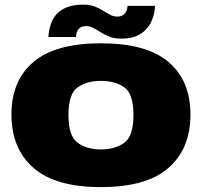

<svg xmlns="http://www.w3.org/2000/svg" viewBox="-20 -780 855 805"><path d="M403 4.5Q594.5 4.5 686.5 -76.2Q778.5 -157 778.5 -299.5Q778.5 -442 686.5 -520.2Q594.5 -598.5 403 -598.5Q212.5 -598.5 120.2 -520.2Q28 -442 28 -299.5Q28 -157 120.2 -76.2Q212.5 4.5 403 4.5ZM403 -153.5Q344.5 -153.5 305.8 -181.2Q267 -209 267 -298Q267 -387 305.8 -414Q344.5 -441 403 -441Q462.5 -441 501 -414Q539.5 -387 539.5 -298Q539.5 -209 501 -181.2Q462.5 -153.5 403 -153.5ZM489 -618Q527 -618 552 -629Q577 -640 592.5 -657Q608 -674 616 -692.8Q624 -711.5 627 -728.5Q630 -745.5 629.5 -755.5H515Q515 -747.5 511 -736.5Q507 -725.5 497.2 -718Q487.5 -710.5 472.5 -710.5Q456 -710.5 442 -717.8Q428 -725 412.2 -735.2Q396.5 -745.5 376.5 -753Q356.5 -760.5 328 -760.5Q288.5 -760.5 261.8 -750Q235 -739.5 219.5 -723Q204 -706.5 196.2 -687.2Q188.5 -668 186 -651.5Q183.5 -635 183 -625H298.5Q298.5 -633 301.8 -644Q305 -655 314.5 -662.8Q324 -670.5 340.5 -670.5Q357 -670.5 372 -662.5Q387 -654.5 403.2 -644.2Q419.5 -634 439.8 -626Q460 -618 489 -618Z"/></svg>

Font: Anybody SemiExpanded Black
Style: Regular
Weight: 900
Width: 6
Version: Version 1.113;gftools[0.9.25]